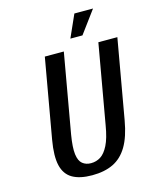

<svg xmlns="http://www.w3.org/2000/svg" viewBox="-131 -977 864 1074"><g transform="rotate(-15 301.5 -440.0)"><path d="M268 10Q197 10 154.5 -14.5Q112 -39 99 -93.5Q86 -148 102 -240L183 -700H293L212 -240Q200 -168 205 -128.5Q210 -89 230 -73Q250 -57 279 -57Q310 -57 335 -73Q360 -89 380 -128.5Q400 -168 412 -240L493 -700H603L522 -240Q506 -148 473.5 -93.5Q441 -39 390.5 -14.5Q340 10 268 10ZM347 -760 405 -890H513L417 -760Z"/></g></svg>

Font: Cuprum SemiBold
Style: Italic
Weight: 600
Italic angle: -10°
Version: Version 3.000